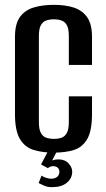

<svg xmlns="http://www.w3.org/2000/svg" viewBox="-20 -620 438 795"><path d="M202 12Q156 12 119.5 1Q83 -10 62.5 -44.5Q42 -79 42 -148V-467Q42 -521 62.5 -549.5Q83 -578 119.5 -589Q156 -600 203 -600Q251 -600 286 -588.5Q321 -577 341 -548.5Q361 -520 361 -467V-351H265V-470Q265 -501 257 -515.5Q249 -530 235 -535Q221 -540 203 -540Q185 -540 171 -535Q157 -530 149 -515.5Q141 -501 141 -470V-115Q141 -85 149 -70Q157 -55 171 -50Q185 -45 203 -45Q222 -45 235.5 -50Q249 -55 257 -70Q265 -85 265 -115V-221H361V-149Q361 -78 341 -44Q321 -10 286 1Q251 12 202 12ZM195 155Q177 155 162 148.5Q147 142 140 138L152 107Q158 112 170 116Q182 120 191 120Q208 120 217 112Q226 104 226 91Q226 80 218.5 74Q211 68 200 68Q193 68 187.5 70.5Q182 73 178 76L150 61L182 0H219L192 52L186 49Q193 45 202 42.5Q211 40 222 40Q249 40 264 56.5Q279 73 279 91Q279 118 257 136.5Q235 155 195 155Z"/></svg>

Font: Alumni Sans SemiBold
Style: Regular
Weight: 600
Designer: Robert E. Leuschke
Foundry: Robert E. Leuschke
Version: Version 1.018